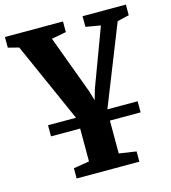

<svg xmlns="http://www.w3.org/2000/svg" viewBox="-124 -641 868 976"><g transform="rotate(-15 310.0 -153.5)"><path d="M88 0V-58.5H559.5V0ZM158.5 240.5V186.5L241.5 173V-44.5L49 -478L-7.5 -492.5V-548.5H298V-492.5L221 -478L333.5 -174.5L350 -120L365.5 -174.5L479 -479L401 -492.5V-548.5H629V-492.5L567 -478L398 -52.5V173L488.5 186.5V240.5Z"/></g></svg>

Font: Merriweather 36pt ExtraBold
Style: Regular
Weight: 800
Designer: Eben Sorkin
Foundry: Eben Sorkin
Version: Version 2.100